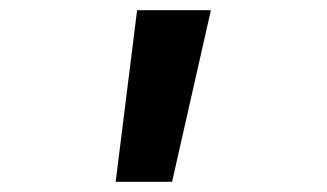

<svg xmlns="http://www.w3.org/2000/svg" viewBox="-20 -835 640 376"><path d="M248.5 -815H393L317 -479H206.5Z"/></svg>

Font: JuliaMono Medium
Style: Italic
Weight: 500
Italic angle: -9°
Monospace: yes
Designer: cormullion
Foundry: corm
Version: Version 0.054; ttfautohint (v1.8.4)